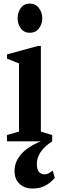

<svg xmlns="http://www.w3.org/2000/svg" viewBox="-20 -792 327 1076"><path d="M146.5 -608.5Q113.5 -608.5 96 -634Q78.5 -659.5 78.5 -689.5Q78.5 -722 96.5 -747Q114.5 -772 146.5 -772Q179 -772 198 -747Q217 -722 217 -689.5Q217 -659.5 199.2 -634Q181.5 -608.5 146.5 -608.5ZM19 0V-35L86.5 -54.5V-436.5L19 -463.5V-487L192.5 -534.5H209V-54.5L272.5 -35V0ZM163.5 264.5Q117 264.5 89.2 238.2Q61.5 212 61.5 166.5Q61.5 109 106 64Q150.5 19 242 -12.5L272.5 0Q226.5 30.5 206.5 61.8Q186.5 93 186.5 127Q186.5 185 231 185Q250.5 185 275.5 163.5L287 205.5Q258.5 237 228.8 250.8Q199 264.5 163.5 264.5Z"/></svg>

Font: Libre Caslon Condensed
Style: Bold
Weight: 700
Designer: Pablo Impallari, Rodrigo Fuenzalida, Katja Schimmel, Ertekin Erdin
Foundry: Pablo Impallari, Rodrigo Fuenzalida
Version: Version 2.000; ttfautohint (v1.8.4.7-5d5b);gftools[0.9.33]